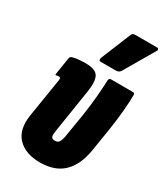

<svg xmlns="http://www.w3.org/2000/svg" viewBox="-185 -813 776 898"><g transform="rotate(30 203.0 -364.0)"><path d="M183 6Q105 6 63.5 -37Q22 -80 35 -163L68 -368Q70 -378 68 -382.5Q66 -387 60 -387Q56 -387 53 -386.5Q50 -386 47 -385Q40 -383 42 -391L56 -481Q57 -493 70 -496Q85 -500 102 -501.5Q119 -503 138 -503Q192 -503 206.5 -477Q221 -451 211 -391L175 -161Q171 -138 174 -127.5Q177 -117 194 -117Q209 -117 216 -128Q223 -139 227 -163L247 -285Q256 -344 260.5 -396.5Q265 -449 266 -484Q267 -497 278 -497H396Q406 -497 406 -486Q406 -451 401.5 -399.5Q397 -348 388 -291L368 -166Q354 -81 308.5 -37.5Q263 6 183 6ZM195 -544Q187 -544 186 -549Q185 -554 187 -561L252 -720Q255 -729 260.5 -731.5Q266 -734 274 -734H389Q396 -734 398 -728.5Q400 -723 395 -717L302 -558Q294 -544 277 -544Z"/></g></svg>

Font: Sofia Sans Extra Condensed Black
Style: Italic
Weight: 900
Italic angle: -9°
Version: Version 4.100